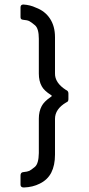

<svg xmlns="http://www.w3.org/2000/svg" viewBox="-20 -714 389 842"><path d="M82.5 -694.2Q112.7 -692.3 137.3 -680.5Q177.3 -665.7 199.2 -632.3Q221.2 -599 221.2 -550.8V-392.2Q220.3 -350.8 269.3 -319.5Q280 -315.5 280 -304.2V-278.7Q280 -267.8 270.3 -264.8Q221.2 -235.8 221.2 -192.8V-35.8Q221.2 10.8 205 42.7Q188.8 74.5 154.3 91.3Q124.2 106.8 84.8 108.2Q70 108.2 70 96V55.5Q70 41.5 82.7 40.7Q100.8 39 108.7 35.2Q116.5 31.5 133 17.8Q149.5 4 150.3 -42.8V-193.8Q150.3 -225.3 162.8 -248.7Q172.8 -268.2 201.7 -288.2Q210.8 -293.3 204.5 -296.7Q173 -316.5 162.8 -336.2Q150.3 -358.7 150.3 -391.2V-543.8Q150.3 -589 133.4 -603.2Q116.5 -617.3 108.2 -621.5Q100 -625.7 81 -627.3Q70 -628.2 70 -638.5V-681.8Q70 -694 82.5 -694.2Z"/></svg>

Font: Vivano Light
Style: Regular
Weight: 300
Designer: Joe Prince, Josias Burgherr
Version: Version 2.064;September 19, 2022;FontCreator 14.0.0.2877 64-